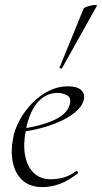

<svg xmlns="http://www.w3.org/2000/svg" viewBox="-20 -751 415 783"><path d="M154 12Q102 12 72 -15.5Q42 -43 32.5 -88Q23 -133 33 -185Q39 -222 59.5 -260Q80 -298 110.5 -329.5Q141 -361 178.5 -380Q216 -399 258 -399Q293 -399 310 -384.5Q327 -370 322 -345Q317 -322 294.5 -300.5Q272 -279 236.5 -261.5Q201 -244 157.5 -231.5Q114 -219 67 -213L69 -226Q147 -237 200.5 -261.5Q254 -286 264 -324Q272 -352 254 -362Q236 -372 215 -372Q179 -372 152 -351Q125 -330 108.5 -295Q92 -260 85 -218Q74 -161 82.5 -116.5Q91 -72 117.5 -46Q144 -20 187 -20Q212 -20 238.5 -27Q265 -34 290 -53Q293 -55 296.5 -51Q300 -47 297 -44Q259 -14 224 -1Q189 12 154 12ZM233 -473Q232 -470 226.5 -472Q221 -474 223 -476L321 -716Q323 -719 331.5 -722.5Q340 -726 351 -728.5Q362 -731 369.5 -731Q377 -731 375 -727Z"/></svg>

Font: Cormorant Infant Light
Style: Italic
Weight: 300
Italic angle: -10°
Designer: Christian Thalmann (Catharsis Fonts)
Foundry: Catharsis Fonts
Version: Version 4.001